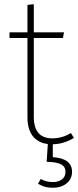

<svg xmlns="http://www.w3.org/2000/svg" viewBox="-20 -673 370 909"><path d="M140 -120Q140 -69 162 -43.5Q184 -18 228 -18Q273 -18 316 -43L330 -20Q307 -6 281 2Q255 10 226 10Q171 10 140.5 -22.5Q110 -55 110 -118V-650L140 -653ZM283 -520 278 -493H25V-520ZM230 71Q276 74 298.5 91.5Q321 109 321 140Q321 175 295 195.5Q269 216 231 216Q209 216 192 211Q175 206 160 197L173 174Q197 189 231 189Q256 189 273 176.5Q290 164 290 140Q290 116 269 105Q248 94 201 93L208 -16H230Z"/></svg>

Font: Firava
Style: Regular
Weight: 400
Designer: Carrois Corporate & Edenspiekermann AG
Foundry: Greg Finn Gibson
Version: Version 5.000